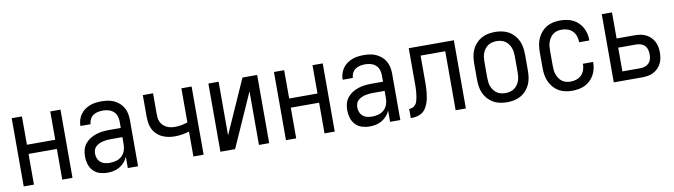

<svg xmlns="http://www.w3.org/2000/svg" viewBox="-32 -981 5063 1442"><g transform="rotate(-10 2500.0 -260.0)"><path d="M64 0V-520H142V-304H358V-520H436V0H358V-234H142V0Z M702 8Q672 8 643 -1Q614 -10 593.5 -32Q573 -54 564.5 -83Q556 -112 556 -142Q556 -167 562.5 -192Q569 -217 585 -237Q601 -257 622.5 -270.5Q644 -284 668.5 -292Q693 -300 718 -303Q743 -306 769 -306H858V-355Q858 -376 851 -397Q844 -418 828 -432Q812 -446 791 -452Q770 -458 749 -458Q729 -458 709.5 -454Q690 -450 674 -439Q658 -428 649 -410Q640 -392 640 -373H562Q562 -396 568.5 -418Q575 -440 588 -459Q601 -478 619.5 -491.5Q638 -505 659 -513.5Q680 -522 703 -525Q726 -528 749 -528Q773 -528 797 -524.5Q821 -521 843 -511Q865 -501 883.5 -485Q902 -469 914 -448Q926 -427 931 -403Q936 -379 936 -355V0H858V-86Q849 -64 832.5 -45.5Q816 -27 795 -14.5Q774 -2 750 3Q726 8 702 8ZM732 -62Q756 -62 780.5 -68.5Q805 -75 823 -91.5Q841 -108 849.5 -131.5Q858 -155 858 -180V-236H769Q754 -236 738.5 -234.5Q723 -233 708.5 -229.5Q694 -226 680 -219.5Q666 -213 655 -203Q644 -193 639 -178.5Q634 -164 634 -149Q634 -131 641 -113Q648 -95 662 -83Q676 -71 694.5 -66.5Q713 -62 732 -62Z M1358 0V-190Q1331 -182 1303 -177.5Q1275 -173 1247 -173Q1221 -173 1196 -178Q1171 -183 1148 -194.5Q1125 -206 1107 -225Q1089 -244 1079 -267.5Q1069 -291 1066.5 -316.5Q1064 -342 1064 -368V-520H1142V-368Q1142 -351 1143.5 -334.5Q1145 -318 1151.5 -303Q1158 -288 1170 -276Q1182 -264 1197 -256.5Q1212 -249 1228 -246Q1244 -243 1261 -243Q1286 -243 1310.5 -247.5Q1335 -252 1358 -260V-520H1436V0Z M1564 0V-520H1642V-111L1824 -520H1936V0H1858V-409L1676 0Z M2064 0V-520H2142V-304H2358V-520H2436V0H2358V-234H2142V0Z M2702 8Q2672 8 2643 -1Q2614 -10 2593.5 -32Q2573 -54 2564.5 -83Q2556 -112 2556 -142Q2556 -167 2562.5 -192Q2569 -217 2585 -237Q2601 -257 2622.5 -270.5Q2644 -284 2668.5 -292Q2693 -300 2718 -303Q2743 -306 2769 -306H2858V-355Q2858 -376 2851 -397Q2844 -418 2828 -432Q2812 -446 2791 -452Q2770 -458 2749 -458Q2729 -458 2709.5 -454Q2690 -450 2674 -439Q2658 -428 2649 -410Q2640 -392 2640 -373H2562Q2562 -396 2568.5 -418Q2575 -440 2588 -459Q2601 -478 2619.5 -491.5Q2638 -505 2659 -513.5Q2680 -522 2703 -525Q2726 -528 2749 -528Q2773 -528 2797 -524.5Q2821 -521 2843 -511Q2865 -501 2883.5 -485Q2902 -469 2914 -448Q2926 -427 2931 -403Q2936 -379 2936 -355V0H2858V-86Q2849 -64 2832.5 -45.5Q2816 -27 2795 -14.5Q2774 -2 2750 3Q2726 8 2702 8ZM2732 -62Q2756 -62 2780.5 -68.5Q2805 -75 2823 -91.5Q2841 -108 2849.5 -131.5Q2858 -155 2858 -180V-236H2769Q2754 -236 2738.5 -234.5Q2723 -233 2708.5 -229.5Q2694 -226 2680 -219.5Q2666 -213 2655 -203Q2644 -193 2639 -178.5Q2634 -164 2634 -149Q2634 -131 2641 -113Q2648 -95 2662 -83Q2676 -71 2694.5 -66.5Q2713 -62 2732 -62Z M3016 0V-70Q3030 -70 3043.5 -76Q3057 -82 3065.5 -93Q3074 -104 3078 -118Q3082 -132 3084.5 -145.5Q3087 -159 3088.5 -173Q3090 -187 3091 -201.5Q3092 -216 3092 -230Q3092 -244 3092 -258V-520H3436V0H3358V-450H3170V-260Q3170 -238 3169.5 -216.5Q3169 -195 3167 -173Q3165 -151 3161 -129.5Q3157 -108 3149.5 -88Q3142 -68 3130 -49.5Q3118 -31 3099.5 -19.5Q3081 -8 3059.5 -4Q3038 0 3016 0Z M3750 8Q3723 8 3696 2.5Q3669 -3 3646 -16Q3623 -29 3604.5 -49.5Q3586 -70 3575 -94.5Q3564 -119 3560 -146Q3556 -173 3556 -200V-320Q3556 -347 3560 -374Q3564 -401 3575 -425.5Q3586 -450 3604.5 -470.5Q3623 -491 3646 -504Q3669 -517 3696 -522.5Q3723 -528 3750 -528Q3777 -528 3804 -522.5Q3831 -517 3854 -504Q3877 -491 3895.5 -470.5Q3914 -450 3925 -425.5Q3936 -401 3940 -374Q3944 -347 3944 -320V-200Q3944 -173 3940 -146Q3936 -119 3925 -94.5Q3914 -70 3895.5 -49.5Q3877 -29 3854 -16Q3831 -3 3804 2.5Q3777 8 3750 8ZM3750 -62Q3767 -62 3784 -66Q3801 -70 3815 -79.5Q3829 -89 3839.5 -103Q3850 -117 3856 -133Q3862 -149 3864 -166Q3866 -183 3866 -200V-320Q3866 -337 3864 -354Q3862 -371 3856 -387Q3850 -403 3839.5 -417Q3829 -431 3815 -440.5Q3801 -450 3784 -454Q3767 -458 3750 -458Q3733 -458 3716 -454Q3699 -450 3685 -440.5Q3671 -431 3660.5 -417Q3650 -403 3644 -387Q3638 -371 3636 -354Q3634 -337 3634 -320V-200Q3634 -183 3636 -166Q3638 -149 3644 -133Q3650 -117 3660.5 -103Q3671 -89 3685 -79.5Q3699 -70 3716 -66Q3733 -62 3750 -62Z M4247 8Q4221 8 4194 2.5Q4167 -3 4144 -16.5Q4121 -30 4103.5 -50.5Q4086 -71 4075 -95.5Q4064 -120 4060 -146.5Q4056 -173 4056 -200V-320Q4056 -347 4060 -373.5Q4064 -400 4075 -424.5Q4086 -449 4103.5 -469.5Q4121 -490 4144 -503.5Q4167 -517 4194 -522.5Q4221 -528 4247 -528Q4272 -528 4297 -523.5Q4322 -519 4344.5 -508Q4367 -497 4385 -479.5Q4403 -462 4415 -440Q4427 -418 4432.5 -393.5Q4438 -369 4438 -344V-342H4360V-343Q4360 -366 4353 -388Q4346 -410 4330 -426.5Q4314 -443 4292 -450.5Q4270 -458 4247 -458Q4230 -458 4213.5 -454Q4197 -450 4183 -440Q4169 -430 4159.5 -416Q4150 -402 4144 -386.5Q4138 -371 4136 -354Q4134 -337 4134 -320V-200Q4134 -183 4136 -166Q4138 -149 4144 -133.5Q4150 -118 4159.5 -104Q4169 -90 4183 -80Q4197 -70 4213.5 -66Q4230 -62 4247 -62Q4270 -62 4292 -69.5Q4314 -77 4330 -93.5Q4346 -110 4353 -132Q4360 -154 4360 -177V-178H4438V-176Q4438 -151 4432.5 -126.5Q4427 -102 4415 -80Q4403 -58 4385 -40.5Q4367 -23 4344.5 -12Q4322 -1 4297 3.5Q4272 8 4247 8Z M4564 0V-520H4642V-321H4780Q4802 -321 4823.5 -317.5Q4845 -314 4864.5 -304.5Q4884 -295 4900 -279.5Q4916 -264 4926 -244.5Q4936 -225 4940 -203.5Q4944 -182 4944 -161Q4944 -139 4940 -117.5Q4936 -96 4926 -76.5Q4916 -57 4900 -41.5Q4884 -26 4864.5 -16.5Q4845 -7 4823.5 -3.5Q4802 0 4780 0ZM4642 -70H4780Q4798 -70 4815.5 -76Q4833 -82 4845 -95Q4857 -108 4861.5 -125.5Q4866 -143 4866 -161Q4866 -178 4861.5 -195.5Q4857 -213 4845 -226Q4833 -239 4815.5 -245Q4798 -251 4780 -251H4642Z"/></g></svg>

Font: Iosevka Fuck
Style: Regular
Weight: 400
Monospace: yes
Designer: Belleve Invis
Foundry: Belleve Invis
Version: Version 28.0.7; ttfautohint (v1.8.3)